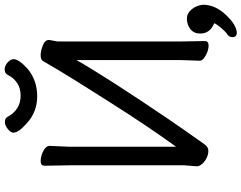

<svg xmlns="http://www.w3.org/2000/svg" viewBox="-128 -784 1054 839"><g transform="rotate(-90 399.5 -364.0)"><path d="M621.1 20Q606.9 20 592 14.4Q577.1 8.8 565.7 0Q554.2 -8.8 554.2 -19L557.1 -105V-557.1Q477.1 -418 297.9 -153.8Q241.7 -71.8 189 2Q176.8 19 160.2 19Q145 19 129.4 11.5Q113.8 3.9 103.3 -8.1Q92.8 -20 92.8 -32.2L97.2 -86.9V-587.9L95.2 -696.8Q95.2 -713.9 115.2 -713.9Q129.4 -713.9 144 -709Q182.1 -694.8 182.1 -674.8L178.2 -588.9V-122.1Q261.2 -235.8 370.6 -408Q480 -580.1 513.4 -636.5Q546.9 -692.9 552.5 -703.4Q558.1 -713.9 578.1 -713.9Q595.2 -713.9 620.1 -704.8Q645 -695.8 645 -676.8L638.2 -640.1V-106L640.1 2.9Q640.1 20 621.1 20ZM279.8 -775.4Q239.7 -810.5 239.7 -833Q239.7 -844.2 255.4 -857.2Q271 -870.1 287.1 -870.1Q304.2 -870.1 310.1 -856.4Q340.8 -801.3 401.9 -801.3Q461.9 -801.3 491.7 -856.4Q498.5 -871.6 517.1 -871.1Q532.2 -871.1 546.6 -858.2Q561 -845.2 561 -832Q561 -809.1 519 -771Q468.8 -729 398.9 -729Q329.1 -729 279.8 -775.4ZM675.8 143.1Q656.7 143.1 657.2 123Q657.2 109.9 669.7 101.6Q682.1 93.3 698.5 73.7Q714.8 54.2 717.8 44.4Q672.9 26.4 672.9 -16.6Q672.9 -44.4 692.4 -59.6Q711.9 -74.7 737.1 -74.7Q762.2 -74.7 779.1 -53.7Q795.9 -32.7 798.8 -4.9Q798.8 49.3 753.9 96.2Q709 143.1 675.8 143.1Z"/></g></svg>

Font: LXGW WenKai Screen R
Style: Regular
Weight: 400
Designer: Fontworks Inc.
Version: Version 1.235;May 31, 2022